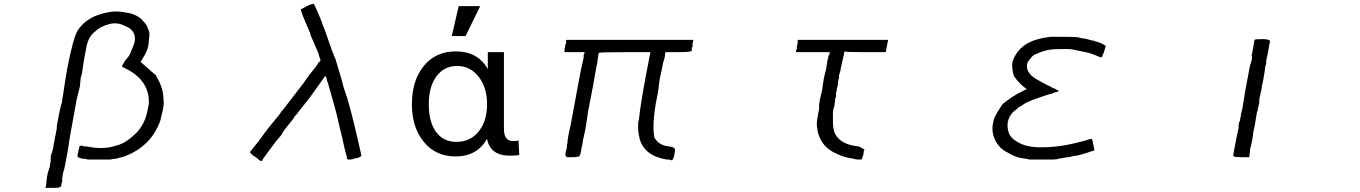

<svg xmlns="http://www.w3.org/2000/svg" viewBox="-20 -793 6927 978"><path d="M707 -496.1 703.1 -488.3 695.3 -476.6Q699.2 -476.6 710.9 -464.8L742.2 -437.5L750 -429.7Q777.3 -410.2 777.3 -402.3Q812.5 -343.8 812.5 -289.1Q816.4 -265.6 810.5 -238.3Q804.7 -210.9 796.9 -179.7Q750 -46.9 613.3 3.9Q582 11.7 570.3 15.6Q554.7 15.6 543 19.5H484.4H425.8L414.1 15.6H406.2H398.4Q378.9 7.8 378.9 7.8V11.7Q375 11.7 375 -7.8Q378.9 -15.6 378.9 -21.5Q378.9 -27.3 382.8 -35.2Q382.8 -50.8 390.6 -50.8H398.4Q402.3 -50.8 404.3 -48.8Q406.2 -46.9 414.1 -46.9H421.9Q441.4 -43 459 -41Q476.6 -39.1 496.1 -39.1Q535.2 -39.1 570.3 -50.8Q601.6 -58.6 627 -76.2Q652.3 -93.8 675.8 -117.2Q718.8 -164.1 730.5 -226.6Q738.3 -257.8 738.3 -273.4Q738.3 -386.7 617.2 -445.3L601.6 -453.1V-457L617.2 -484.4Q636.7 -503.9 644.5 -523.4Q652.3 -543 660.2 -562.5Q671.9 -589.8 664.1 -617.2Q652.3 -648.4 617.2 -660.2Q582 -679.7 543 -671.9Q492.2 -660.2 464.8 -632.8Q433.6 -609.4 421.9 -562.5Q418 -543 412.1 -511.7Q406.2 -480.5 398.4 -425.8L394.5 -406.2Q390.6 -398.4 390.6 -390.6L386.7 -351.6L371.1 -289.1L339.8 -117.2L332 -70.3L328.1 -43L324.2 -19.5L308.6 62.5L300.8 89.8L296.9 117.2V128.9V132.8L293 140.6Q293 160.2 285.2 160.2Q281.2 164.1 250 164.1H210.9L214.8 152.3Q218.8 97.7 226.6 78.1Q226.6 78.1 234.4 54.7V46.9L238.3 27.3V23.4V19.5V11.7V3.9Q238.3 0 240.2 -2Q242.2 -3.9 242.2 -11.7Q242.2 -15.6 246.1 -15.6V-23.4L250 -35.2L253.9 -58.6L269.5 -140.6V-144.5V-152.3L281.2 -214.8L289.1 -250Q296.9 -273.4 296.9 -281.2V-285.2Q300.8 -304.7 306.6 -345.7Q312.5 -386.7 324.2 -453.1Q351.6 -593.8 375 -636.7Q421.9 -710.9 531.2 -730.5Q546.9 -734.4 574.2 -734.4Q597.7 -734.4 636.7 -726.6Q687.5 -714.8 710.9 -683.6Q730.5 -664.1 734.4 -644.5Q746.1 -628.9 738.3 -589.8Q738.3 -570.3 734.4 -554.7Q730.5 -539.1 722.7 -523.4Q718.8 -515.6 718.8 -515.6Z M1543 -761.7Q1566.4 -773.4 1578.1 -773.4Q1582 -769.5 1605.5 -714.8L1621.1 -675.8Q1621.1 -668 1625 -664.1L1632.8 -644.5L1656.2 -578.1L1664.1 -554.7Q1668 -550.8 1668 -543L1671.9 -531.2Q1675.8 -531.2 1675.8 -523.4Q1679.7 -519.5 1679.7 -511.7L1687.5 -496.1Q1695.3 -468.8 1707 -431.6Q1718.8 -394.5 1730.5 -347.7Q1750 -293 1761.7 -248Q1773.4 -203.1 1781.2 -171.9L1800.8 -89.8L1820.3 -3.9Q1824.2 3.9 1800.8 11.7L1781.2 15.6L1773.4 19.5V15.6Q1769.5 19.5 1769.5 19.5Q1753.9 19.5 1753.9 19.5Q1746.1 19.5 1746.1 3.9Q1734.4 -35.2 1722.7 -93.8L1710.9 -140.6L1699.2 -191.4Q1695.3 -210.9 1685.5 -246.1Q1675.8 -281.2 1660.2 -335.9L1652.3 -363.3L1644.5 -386.7Q1644.5 -398.4 1636.7 -406.2L1558.6 -296.9L1500 -222.7Q1492.2 -210.9 1480.5 -199.2Q1476.6 -195.3 1476.6 -191.4L1429.7 -132.8L1410.2 -101.6L1386.7 -74.2L1351.6 -27.3L1320.3 15.6Q1312.5 31.2 1312.5 27.3Q1304.7 27.3 1293 15.6L1277.3 3.9Q1273.4 3.9 1261.7 -7.8L1253.9 -15.6V-19.5L1300.8 -78.1L1332 -121.1L1343.8 -136.7L1394.5 -199.2Q1402.3 -207 1408.2 -216.8Q1414.1 -226.6 1421.9 -234.4L1500 -335.9L1527.3 -371.1L1543 -394.5L1554.7 -410.2Q1574.2 -433.6 1585.9 -449.2Q1597.7 -464.8 1601.6 -472.7L1613.3 -484.4L1609.4 -496.1L1605.5 -507.8L1601.6 -523.4L1597.7 -531.2L1585.9 -558.6L1562.5 -613.3L1558.6 -628.9Q1554.7 -628.9 1554.7 -632.8V-636.7Q1511.7 -734.4 1511.7 -746.1Q1515.6 -746.1 1521.5 -750Q1527.3 -753.9 1543 -761.7Z M2304.7 -70.3Q2375 -70.3 2418 -123Q2460.9 -175.8 2460.9 -261.7Q2460.9 -347.7 2418 -402.3Q2375 -457 2308.6 -457Q2242.2 -457 2203.1 -404.3Q2164.1 -351.6 2164.1 -261.7Q2164.1 -171.9 2201.2 -121.1Q2238.3 -70.3 2304.7 -70.3ZM2300.8 3.9Q2199.2 3.9 2138.7 -70.3Q2078.1 -144.5 2078.1 -261.7Q2078.1 -382.8 2138.7 -457Q2199.2 -531.2 2300.8 -531.2Q2414.1 -531.2 2464.8 -441.4V-527.3H2546.9V-136.7Q2546.9 -74.2 2593.8 -74.2Q2613.3 -74.2 2621.1 -78.1L2625 -3.9Q2609.4 0 2578.1 0Q2476.6 0 2460.9 -85.9Q2410.2 3.9 2300.8 3.9ZM2316.4 -761.7H2425.8L2351.6 -609.4H2281.2Z M3511.7 -589.8 3507.8 -570.3V-554.7L3503.9 -550.8V-543V-539.1V-535.2Q3503.9 -527.3 3433.6 -527.3H3371.1V-531.2L3367.2 -515.6V-511.7V-507.8L3363.3 -492.2L3355.5 -464.8V-460.9L3339.8 -386.7L3335.9 -355.5L3332 -324.2L3320.3 -265.6Q3308.6 -195.3 3308.6 -140.6Q3308.6 -125 3310.5 -113.3Q3312.5 -101.6 3312.5 -93.8Q3335.9 -50.8 3390.6 -46.9Q3418 -43 3418 -31.2Q3418 -15.6 3414.1 -3.9V3.9Q3410.2 3.9 3410.2 11.7Q3410.2 15.6 3406.2 19.5Q3406.2 27.3 3386.7 19.5H3375Q3261.7 0 3238.3 -85.9Q3230.5 -117.2 3230.5 -140.6Q3230.5 -148.4 3230.5 -162.1Q3230.5 -175.8 3234.4 -183.6Q3238.3 -222.7 3248 -283.2Q3257.8 -343.8 3273.4 -425.8L3293 -527.3H3296.9H3164.1Q3031.2 -527.3 3031.2 -523.4Q3027.3 -519.5 3027.3 -511.7Q3027.3 -503.9 3025.4 -496.1Q3023.4 -488.3 3023.4 -480.5L3011.7 -418L3000 -351.6L2976.6 -230.5L2960.9 -128.9L2949.2 -78.1Q2949.2 -66.4 2941.4 -35.2Q2937.5 -3.9 2929.7 3.9Q2925.8 3.9 2918 5.9Q2910.2 7.8 2894.5 7.8H2871.1Q2867.2 7.8 2863.3 3.9Q2855.5 -3.9 2867.2 -39.1Q2867.2 -58.6 2871.1 -66.4V-70.3V-74.2V-78.1L2875 -101.6L2882.8 -140.6V-136.7L2886.7 -156.2L2937.5 -429.7L2953.1 -500V-515.6L2957 -519.5V-527.3H2855.5V-539.1Q2855.5 -546.9 2857.4 -550.8Q2859.4 -554.7 2859.4 -562.5V-566.4Q2863.3 -570.3 2863.3 -570.3V-578.1V-582Q2863.3 -589.8 2867.2 -589.8H3187.5Z M4035.2 -527.3V-531.2V-539.1L4039.1 -543V-546.9V-558.6L4043 -570.3V-589.8H4503.9L4496.1 -550.8L4492.2 -531.2V-527.3H4382.8Q4281.2 -527.3 4281.2 -531.2Q4281.2 -523.4 4269.5 -476.6L4265.6 -457L4261.7 -441.4V-433.6Q4257.8 -425.8 4257.8 -425.8V-421.9L4253.9 -410.2V-394.5L4250 -386.7V-382.8L4246.1 -351.6Q4242.2 -343.8 4242.2 -335.9Q4242.2 -328.1 4238.3 -320.3V-304.7V-296.9Q4234.4 -296.9 4234.4 -289.1Q4234.4 -281.2 4232.4 -271.5Q4230.5 -261.7 4230.5 -253.9Q4222.7 -234.4 4222.7 -214.8Q4222.7 -195.3 4222.7 -175.8Q4222.7 -132.8 4234.4 -109.4Q4265.6 -54.7 4355.5 -46.9Q4371.1 -39.1 4382.8 -31.2V-27.3Q4378.9 -27.3 4378.9 -11.7L4375 3.9Q4371.1 11.7 4371.1 11.7V15.6Q4371.1 19.5 4363.3 19.5Q4359.4 19.5 4349.6 19.5Q4339.8 19.5 4328.1 15.6Q4273.4 7.8 4238.3 -11.7Q4164.1 -43 4144.5 -125Q4144.5 -132.8 4142.6 -140.6Q4140.6 -148.4 4140.6 -160.2Q4140.6 -175.8 4144.5 -197.3Q4148.4 -218.8 4152.3 -238.3V-257.8L4156.2 -285.2L4168 -335.9Q4175.8 -402.3 4187.5 -437.5L4195.3 -488.3L4199.2 -500V-507.8L4203.1 -511.7L4207 -527.3Z M5406.2 -605.5Q5468.8 -605.5 5476.6 -601.6L5492.2 -597.7H5500L5546.9 -585.9H5554.7V-582H5562.5L5574.2 -578.1L5585.9 -574.2Q5609.4 -562.5 5613.3 -558.6Q5609.4 -554.7 5609.4 -546.9Q5605.5 -539.1 5605.5 -535.2Q5605.5 -531.2 5601.6 -523.4Q5593.8 -507.8 5593.8 -503.9V-507.8Q5593.8 -496.1 5578.1 -503.9Q5562.5 -511.7 5527.3 -523.4Q5507.8 -527.3 5490.2 -531.2Q5472.7 -535.2 5453.1 -539.1Q5437.5 -543 5421.9 -543Q5406.2 -543 5386.7 -543Q5339.8 -543 5324.2 -539.1Q5296.9 -535.2 5261.7 -519.5Q5238.3 -511.7 5226.6 -492.2Q5210.9 -476.6 5210.9 -457Q5210.9 -418 5257.8 -390.6Q5273.4 -382.8 5293 -371.1Q5312.5 -359.4 5332 -351.6L5343.8 -343.8H5347.7L5355.5 -339.8L5371.1 -332V-328.1Q5367.2 -324.2 5361.3 -324.2Q5355.5 -324.2 5347.7 -320.3L5339.8 -316.4Q5320.3 -312.5 5298.8 -304.7Q5277.3 -296.9 5253.9 -289.1Q5199.2 -269.5 5183.6 -253.9H5179.7L5171.9 -246.1V-250L5160.2 -238.3L5140.6 -222.7Q5121.1 -203.1 5113.3 -171.9Q5109.4 -140.6 5119.1 -115.2Q5128.9 -89.8 5156.2 -74.2Q5207 -39.1 5296.9 -43Q5386.7 -43 5511.7 -78.1Q5531.2 -85.9 5543 -85.9V-82V-78.1L5546.9 -74.2V-70.3V-62.5L5550.8 -50.8V-46.9L5554.7 -27.3L5531.2 -19.5L5507.8 -11.7Q5492.2 -7.8 5480.5 -3.9Q5468.8 0 5460.9 0L5437.5 3.9Q5429.7 7.8 5418 7.8L5394.5 11.7L5371.1 15.6Q5363.3 19.5 5343.8 19.5Q5324.2 19.5 5300.8 19.5H5222.7Q5210.9 15.6 5191.4 13.7Q5171.9 11.7 5152.3 3.9Q5132.8 -3.9 5113.3 -15.6Q5089.8 -27.3 5074.2 -43Q5035.2 -85.9 5035.2 -140.6Q5035.2 -156.2 5043 -187.5Q5050.8 -207 5062.5 -224.6Q5074.2 -242.2 5085.9 -261.7Q5109.4 -281.2 5132.8 -296.9Q5156.2 -312.5 5187.5 -328.1L5210.9 -339.8L5203.1 -343.8Q5164.1 -375 5144.5 -406.2Q5132.8 -445.3 5136.7 -476.6Q5148.4 -515.6 5179.7 -546.9Q5226.6 -593.8 5332 -605.5Z M6410.2 -593.8Q6449.2 -593.8 6449.2 -582Q6445.3 -566.4 6441.4 -541Q6437.5 -515.6 6429.7 -484.4V-468.8Q6429.7 -464.8 6427.7 -462.9Q6425.8 -460.9 6425.8 -457L6421.9 -429.7L6414.1 -382.8Q6406.2 -351.6 6406.2 -339.8L6398.4 -304.7L6394.5 -289.1V-281.2V-273.4V-269.5L6386.7 -238.3V-230.5L6382.8 -222.7L6378.9 -199.2L6375 -175.8L6371.1 -152.3Q6363.3 -121.1 6361.3 -99.6Q6359.4 -78.1 6355.5 -66.4L6351.6 -46.9V-43L6347.7 -39.1V-27.3L6343.8 3.9V7.8H6304.7Q6261.7 7.8 6261.7 0Q6261.7 -7.8 6281.2 -105.5L6289.1 -140.6V-156.2L6293 -171.9Q6293 -175.8 6296.9 -179.7V-183.6Q6296.9 -191.4 6298.8 -195.3Q6300.8 -199.2 6300.8 -203.1V-210.9Q6308.6 -234.4 6314.5 -277.3Q6320.3 -320.3 6332 -378.9L6335.9 -398.4Q6339.8 -418 6341.8 -431.6Q6343.8 -445.3 6347.7 -460.9Q6355.5 -480.5 6357.4 -496.1Q6359.4 -511.7 6355.5 -507.8V-511.7L6359.4 -527.3L6363.3 -550.8Q6367.2 -566.4 6367.2 -574.2Q6367.2 -582 6371.1 -589.8Q6371.1 -593.8 6410.2 -593.8Z"/></svg>

Font: 和音 by 宁静之雨，公众号njzyshare
Style: Regular
Weight: 400
Designer: Steve Matteson
Foundry: Ascender Corporation
Version: Version 6.00;June 8, 2018;FontCreator 11.0.0.2388 32-bit